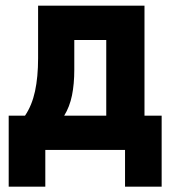

<svg xmlns="http://www.w3.org/2000/svg" viewBox="-20 -538 626 689"><path d="M11.2 131.8V-123H69.8Q94.7 -159.7 105.7 -210.7Q116.7 -261.7 116.7 -329.1V-517.6H498.5V-123H560.1V131.8H428.7V0H142.6V131.8ZM246.6 -287.6Q246.6 -236.3 238.3 -195.6Q230 -154.8 210.4 -123H361.3V-394.5H246.6Z"/></svg>

Font: Caskaydia Cove
Style: Bold
Weight: 700
Monospace: yes
Designer: Aaron Bell
Foundry: Saja Typeworks
Version: Version 4.300; ttfautohint (v1.8.3)